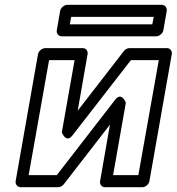

<svg xmlns="http://www.w3.org/2000/svg" viewBox="-20 -753 734 798"><path d="M524 -503H640L555 -25H450L503 -326C503 -326 486 -373 459 -339L216 -25H99L184 -503H290L237 -203C237 -203 254 -156 281 -190ZM518 -553C511 -553 501 -549 495 -541L303 -293L344 -528C346 -539 339 -553 324 -553H168C157 -553 141 -543 138 -528L45 0C43 11 51 25 66 25H222C229 25 239 21 245 13L437 -235L396 0C394 11 401 25 416 25H572C583 25 598 15 601 0L694 -528C696 -539 689 -553 674 -553ZM613 -652H270L276 -683H619ZM629 -602C640 -602 656 -612 659 -627L673 -708C675 -719 667 -733 652 -733H260C249 -733 233 -723 230 -708L216 -627C214 -616 222 -602 237 -602Z"/></svg>

Font: Asimov
Style: WidOuIt
Weight: 500
Designer: Google
Version: Version 2.000980; 2014